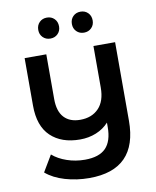

<svg xmlns="http://www.w3.org/2000/svg" viewBox="-100 -815 885 1091"><g transform="rotate(-10 343.0 -269.0)"><path d="M604 -534V-81Q604 201 327 201Q254 201 187.5 181.5Q121 162 78 125L134 31Q167 60 216.5 77Q266 94 320 94Q402 94 440.5 54.5Q479 15 479 -67V-92Q449 -59 406 -41.5Q363 -24 313 -24Q206 -24 144 -83Q82 -142 82 -260V-534H207V-276Q207 -205 240 -169.5Q273 -134 333 -134Q400 -134 439.5 -175Q479 -216 479 -294V-534ZM186 -678Q186 -705 203 -722Q220 -739 246 -739Q272 -739 289 -722Q306 -705 306 -678Q306 -652 289 -635Q272 -618 246 -618Q220 -618 203 -635Q186 -652 186 -678ZM380 -678Q380 -705 397 -722Q414 -739 440 -739Q466 -739 483 -722Q500 -705 500 -678Q500 -652 483 -635Q466 -618 440 -618Q414 -618 397 -635Q380 -652 380 -678Z"/></g></svg>

Font: mBank SemiBold
Style: Regular
Weight: 600
Designer: Julieta Ulanovsky
Foundry: Julieta Ulanovsky
Version: Version 7.200